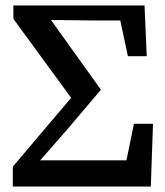

<svg xmlns="http://www.w3.org/2000/svg" viewBox="-20 -684 606 704"><path d="M27 0V-73L266 -355L263 -295L29 -615V-664H510L518 -478H449L410 -660L472 -609H317L159 -611V-589L143 -644L350 -355L228 -211L101 -66L116 -122V-96H495L433 -44L471 -230H541L533 0Z"/></svg>

Font: Source Serif 4 18pt SemiBold
Style: Regular
Weight: 600
Designer: Frank Grießhammer
Foundry: Adobe Systems Incorporated
Version: Version 4.004;hotconv 1.0.116;makeotfexe 2.5.65601